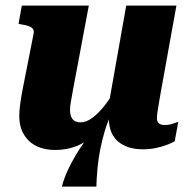

<svg xmlns="http://www.w3.org/2000/svg" viewBox="-20 -532 690 697"><path d="M383.8 -118Q369.8 -88 360 -55.1Q350.2 -22.2 343.6 11.7Q337 45.6 333.9 79.5Q330.8 113.4 329.8 145.4H204.8Q212.6 113.4 229.7 78.3Q246.8 43.2 269.4 8.1Q292 -27 316.8 -59.3Q341.6 -91.6 366.2 -118ZM243.6 -198.4Q239.6 -175.8 236.9 -160.6Q234.2 -145.4 234.2 -132.8Q234.2 -112.2 242.9 -100Q251.6 -87.8 272.6 -87.8Q293.2 -87.8 316.4 -105Q339.6 -122.2 363.3 -153.3Q387 -184.4 408.8 -227L425 -176.2Q399.6 -133.6 373.7 -99Q347.8 -64.4 319 -39.3Q290.2 -14.2 256 -0.9Q221.8 12.4 181.4 12.4Q118.8 12.4 84.4 -21.3Q50 -55 50 -110Q50 -129.4 53.1 -153.2Q56.2 -177 63.2 -213L101.8 -408.8Q104.2 -420 99.7 -426.6Q95.2 -433.2 85 -437Q74.8 -440.8 58.8 -443.2L47.4 -445.2L59 -511.6H302.4ZM563 -193.4Q559.4 -171.8 556.3 -154.5Q553.2 -137.2 551.4 -124.1Q549.6 -111 549.6 -102.8Q549.6 -90.4 556.7 -84.3Q563.8 -78.2 578 -78.2Q593.8 -78.2 608 -83.3Q622.2 -88.4 627.2 -89.6L614.2 -19Q603 -12.6 585.1 -5.9Q567.2 0.8 545.3 5.4Q523.4 10 498.6 10Q441.6 10 408.3 -18.6Q375 -47.2 375 -104.6Q375 -109.4 375.4 -114.1Q375.8 -118.8 376.6 -124.1Q377.4 -129.4 378.6 -135.6L368.6 -118.8L438.2 -511.6H620.4Z"/></svg>

Font: Roboto Serif 20pt
Style: Italic
Weight: 400
Italic angle: -10°
Designer: Greg Gazdowicz
Foundry: Commercial Type
Version: Version 1.008